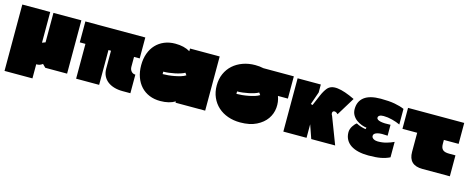

<svg xmlns="http://www.w3.org/2000/svg" viewBox="-39 -1259 5187 2126"><g transform="rotate(15 2555.0 -196.5)"><path d="M453 44 418 9Q398 24 381.5 28.5Q365 33 346 32V194H26V-567H346V-215L383 -229V-567H703V44Z M814 72V-327H749V-567H1436V-327H1371V-214Q1371 -183 1389 -162Q1407 -141 1436 -141V72H1345Q1293 72 1249 59Q1205 46 1173.5 21.5Q1142 -3 1124.5 -39Q1107 -75 1107 -122V-327H1078V72Z M1471 -259Q1471 -334 1493 -394.5Q1515 -455 1555 -497.5Q1595 -540 1651 -563.5Q1707 -587 1776 -587Q1878 -587 1946 -546V-577H2286V44H1946V29Q1878 70 1776 70Q1707 70 1651 47Q1595 24 1555 -19Q1515 -62 1493 -123Q1471 -184 1471 -259ZM1984 -280 1966 -305Q1948 -294 1918.5 -284.5Q1889 -275 1855.5 -268Q1822 -261 1788 -257Q1754 -253 1726 -253V-225Q1754 -225 1790 -228.5Q1826 -232 1862 -239Q1898 -246 1930.5 -256Q1963 -266 1984 -280Z M2337 -259Q2337 -334 2364 -394.5Q2391 -455 2438.5 -497.5Q2486 -540 2551 -563.5Q2616 -587 2692 -587Q2744 -587 2787 -577H3136V-322H3022Q3046 -259 3039.5 -189.5Q3033 -120 2993 -62.5Q2953 -5 2878 32.5Q2803 70 2692 70Q2616 70 2551 47Q2486 24 2438.5 -19Q2391 -62 2364 -123Q2337 -184 2337 -259ZM2830 -280 2812 -305Q2794 -294 2764.5 -284.5Q2735 -275 2701.5 -268Q2668 -261 2634 -257Q2600 -253 2572 -253V-225Q2600 -225 2636 -228.5Q2672 -232 2708 -239Q2744 -246 2776.5 -256Q2809 -266 2830 -280Z M3448 44H3182V-567H3448V-476L3397 -330L3418 -324Q3445 -387 3469.5 -444.5Q3494 -502 3523 -537Q3561 -583 3640.5 -573.5Q3720 -564 3840 -506L3712 -297Q3696 -314 3681.5 -317.5Q3667 -321 3658 -315Q3649 -309 3648 -295Q3647 -281 3659 -262L3776 44H3502L3448 -111Z M3880 -137Q3880 -155 3886 -173Q3892 -191 3902 -206.5Q3912 -222 3923 -234.5Q3934 -247 3945 -254Q3970 -240 3998.5 -231Q4027 -222 4054 -218L4060 -236Q4032 -239 4000.5 -251Q3969 -263 3942 -283Q3915 -303 3897.5 -333Q3880 -363 3880 -402Q3880 -491 3942.5 -539Q4005 -587 4132 -587Q4227 -587 4292 -575Q4357 -563 4402 -543V-364Q4362 -383 4310 -396.5Q4258 -410 4211 -410Q4180 -410 4164.5 -400.5Q4149 -391 4149 -375Q4149 -362 4161.5 -353.5Q4174 -345 4195.5 -340.5Q4217 -336 4246 -335Q4275 -334 4309 -336V-211Q4274 -214 4244.5 -213.5Q4215 -213 4194 -207.5Q4173 -202 4161 -192Q4149 -182 4149 -167Q4149 -154 4156 -145.5Q4163 -137 4173.5 -131.5Q4184 -126 4196.5 -123.5Q4209 -121 4220 -121Q4272 -121 4318.5 -134Q4365 -147 4402 -165V12Q4356 35 4300 45.5Q4244 56 4159 56Q4096 56 4044.5 44Q3993 32 3956.5 8Q3920 -16 3900 -52.5Q3880 -89 3880 -137Z M4448 -567H5092V-327H4923V-280Q4923 -235 4945 -215Q4967 -195 5018 -195H5091V45H4777Q4617 45 4617 -108V-327H4448Z"/></g></svg>

Font: ChangwonDangamAsac Bold
Style: Regular
Weight: 700
Designer: Choi Chi-young, Lee Youngbeen, Kim Jungjin, Yoon Jihee, Han Dohee
Foundry: YoonDesign Inc.
Version: Version 1.010;Build 20210623